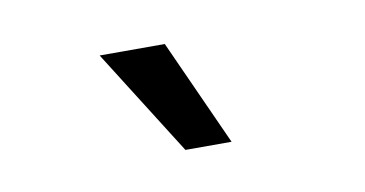

<svg xmlns="http://www.w3.org/2000/svg" viewBox="-34 -873 568 299"><g transform="rotate(-10 250.0 -724.0)"><path d="M240 -640H313L237 -808H134Z"/></g></svg>

Font: Noto Sans Mono CJK HK
Style: Regular
Weight: 400
Designer: Ryoko NISHIZUKA 西塚涼子 (kana, bopomofo & ideographs); Paul D. Hunt (Latin, Greek & Cyrillic); Sandoll Communications 산돌커뮤니
Foundry: Adobe
Version: Version 2.004;hotconv 1.0.118;makeotfexe 2.5.65603